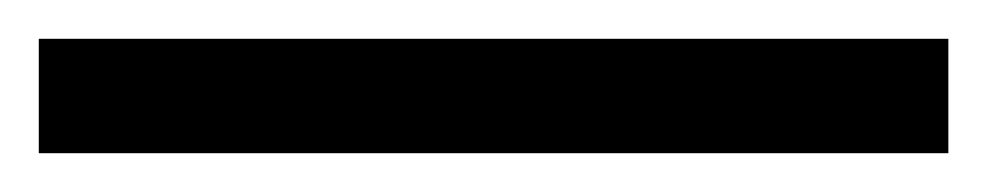

<svg xmlns="http://www.w3.org/2000/svg" viewBox="-25 -839 509 99"><path d="M-5 -760H464V-819H-5Z"/></svg>

Font: Noto Serif Georgian Bold
Style: Regular
Weight: 700
Designer: Monotype Design Team, Akaki Razmadze
Foundry: Google LLC
Version: Version 2.003